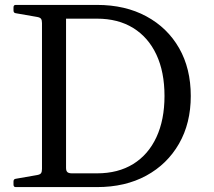

<svg xmlns="http://www.w3.org/2000/svg" viewBox="-20 -762 872 782"><path d="M151 0V-742H249V-78Q249 -66 254.5 -61Q260 -56 273 -56H375Q461 -56 522.5 -94Q584 -132 617 -203Q650 -274 650 -371Q650 -469 617 -539.5Q584 -610 522.5 -648Q461 -686 375 -686H249V-742H375Q490 -742 576 -695.5Q662 -649 709.5 -566Q757 -483 757 -371Q757 -260 709 -176.5Q661 -93 575.5 -46.5Q490 0 375 0ZM35 -732Q35 -742 44 -742H249V-527H151V-668Q151 -680 147 -685.5Q143 -691 131 -693L45 -708Q35 -709 35 -719ZM44 0Q35 0 35 -10V-23Q35 -33 45 -34L131 -49Q143 -51 147 -56.5Q151 -62 151 -74V-215H249V0Z"/></svg>

Font: Hahmlet
Style: Regular
Weight: 400
Designer: Minjoo Ham & Mark Frömberg
Foundry: hypertype
Version: Version 1.002